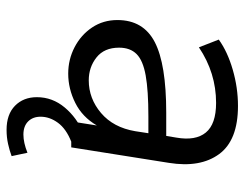

<svg xmlns="http://www.w3.org/2000/svg" viewBox="-98 -436 727 570"><g transform="rotate(90 265.0 -151.5)"><path d="M199 9Q157 9 120.5 -10Q84 -29 62 -62Q40 -95 40 -137Q40 -214 105.5 -248Q171 -282 315 -282H384L389 -312Q399 -369 374 -399.5Q349 -430 286 -430Q197 -430 121 -379L98 -438Q134 -464 187.5 -479.5Q241 -495 295 -495Q397 -495 438 -439Q479 -383 464 -290L418 0H341L353 -76Q328 -33 286 -12Q244 9 199 9ZM219 -52Q273 -52 316 -88.5Q359 -125 370 -190L376 -229H326Q249 -229 204.5 -221Q160 -213 141 -194Q122 -175 122 -142Q122 -98 151 -75Q180 -52 219 -52ZM366 192Q320 192 294.5 167Q269 142 269 102Q269 56 299.5 19.5Q330 -17 376 -36L401 0Q363 15 345 39.5Q327 64 327 91Q327 114 341 128Q355 142 380 142Q404 142 434 130L444 177Q428 183 408 187.5Q388 192 366 192Z"/></g></svg>

Font: Nunito Sans
Style: Italic
Weight: 400
Italic angle: -9°
Designer: Vernon Adams
Foundry: Vernon Adams
Version: Version 3.006; ttfautohint (v1.8.3)